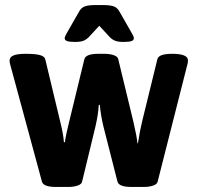

<svg xmlns="http://www.w3.org/2000/svg" viewBox="-20 -738 787 760"><path d="M146 -19 20 -484Q18 -490 18 -499Q18 -525 80 -525Q120 -525 138 -520Q156 -515 159 -504L218 -258Q231 -206 233 -175H237Q240 -202 255 -261L314 -504Q320 -525 369 -525H393Q415 -525 430.5 -519.5Q446 -514 448 -504L508 -256Q522 -196 524 -171H526Q534 -223 543 -259L603 -504Q608 -525 662 -525Q724 -525 724 -499Q724 -490 722 -484L604 -19Q602 -9 586.5 -3.5Q571 2 549 2H500Q451 2 445 -19L389 -239Q379 -281 375 -323H371Q369 -286 358 -238L305 -19Q303 -9 287.5 -3.5Q272 2 250 2H201Q152 2 146 -19ZM236 -587Q236 -592 242 -602.5Q248 -613 249 -615L293 -692Q301 -707 315 -712.5Q329 -718 359 -718H387Q417 -718 431 -712.5Q445 -707 453 -692L497 -615Q498 -613 504 -602.5Q510 -592 510 -587Q510 -579 500.5 -575.5Q491 -572 469 -572Q445 -572 432.5 -578Q420 -584 409 -597L373 -636L337 -597Q326 -584 313.5 -578Q301 -572 277 -572Q255 -572 245.5 -575.5Q236 -579 236 -587Z"/></svg>

Font: Asap-Bold
Style: Bold
Weight: 700
Designer: Pablo Cosgaya
Foundry: Omnibus-Type
Version: Version 2.000; ttfautohint (v1.8)